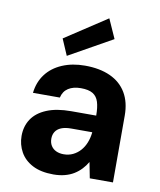

<svg xmlns="http://www.w3.org/2000/svg" viewBox="-87 -842 766 922"><g transform="rotate(10 296.0 -380.5)"><path d="M236 12Q175 12 134.5 -9Q94 -30 74 -66Q54 -102 54 -144Q54 -191 77.5 -226.5Q101 -262 149 -282Q197 -302 268 -302H390Q390 -342 382 -368Q374 -394 353.5 -406.5Q333 -419 295 -419Q258 -419 234 -403.5Q210 -388 203 -357H72Q78 -410 107 -448.5Q136 -487 185 -508Q234 -529 296 -529Q368 -529 419.5 -505.5Q471 -482 498 -436.5Q525 -391 525 -326V0H412L397 -77Q386 -58 370.5 -41.5Q355 -25 335.5 -13Q316 -1 291 5.5Q266 12 236 12ZM268 -92Q293 -92 313.5 -102Q334 -112 349 -129Q364 -146 373 -168.5Q382 -191 385 -217V-220H283Q253 -220 234 -212Q215 -204 206 -189.5Q197 -175 197 -156Q197 -136 206 -121.5Q215 -107 231 -99.5Q247 -92 268 -92ZM201 -560 167 -639 371 -773 413 -679Z"/></g></svg>

Font: DM Sans 11pt
Style: Bold
Weight: 700
Version: Version 4.004;gftools[0.9.30]